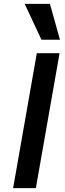

<svg xmlns="http://www.w3.org/2000/svg" viewBox="-20 -976 339 996"><path d="M171 -700H289L166 0H48ZM108 -956H239L291 -770H195Z"/></svg>

Font: Niramit SemiBold
Style: Italic
Weight: 600
Italic angle: -10°
Designer: Katatrad Aksorn Co.,Ltd.
Foundry: Cadson Demak Co.,Ltd.
Version: Version 1.001; ttfautohint (v1.6)